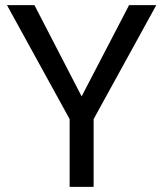

<svg xmlns="http://www.w3.org/2000/svg" viewBox="-20 -731 641 751"><path d="M7.3 0ZM299.3 -354 484.9 -710.9H591.3L346.2 -265.1V0H252.4V-265.1L7.3 -710.9H114.7Z"/></svg>

Font: Roboto-o
Style: o-Regular
Weight: 400
Designer: Google
Version: Version 2.134; 2016; ttfautohint (v1.6)